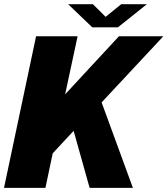

<svg xmlns="http://www.w3.org/2000/svg" viewBox="-20 -914 815 934"><path d="M410.5 -347.5 443 -501.5 626.5 0H416L318.5 -347.5L392 -335.5L221.5 -152L259.5 -277.5L201 0H-0.5L155.5 -737.5H357.5L278.5 -369.5L231.5 -384.5L558.5 -737.5H774.5ZM311.5 -893.5H432L517 -809H465.5L569.5 -893.5H694.5L553.5 -781H429Z"/></svg>

Font: Epilogue Black
Style: Italic
Weight: 900
Italic angle: -12°
Designer: Tyler Finck
Foundry: Etcetera Type Co
Version: Version 2.111